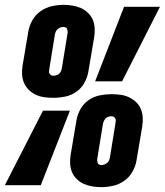

<svg xmlns="http://www.w3.org/2000/svg" viewBox="-35 -763 679 791"><path d="M185 -360Q166 -360 147.5 -362.5Q129 -365 113 -372.5Q97 -380 84.5 -392Q72 -404 64.5 -420.5Q57 -437 56 -455.5Q55 -474 58 -493L82 -635Q86 -658 99 -680.5Q112 -703 133 -717.5Q154 -732 178.5 -737.5Q203 -743 226 -743H227Q245 -743 263.5 -740Q282 -737 298 -730Q314 -723 327 -710.5Q340 -698 347 -682Q354 -666 355 -647Q356 -628 353 -610L329 -468Q325 -444 312.5 -421.5Q300 -399 279 -384.5Q258 -370 233.5 -365Q209 -360 185 -360ZM357 -428 476 -735H624L468 -428ZM185 -451Q191 -451 197.5 -453Q204 -455 209 -459.5Q214 -464 216.5 -470.5Q219 -477 220 -483L243 -624Q244 -629 243.5 -634Q243 -639 241.5 -643.5Q240 -648 235.5 -650Q231 -652 226 -652Q220 -652 213.5 -649.5Q207 -647 202 -642.5Q197 -638 194.5 -632Q192 -626 191 -620L168 -478Q167 -473 167 -468Q167 -463 169.5 -459Q172 -455 176 -453Q180 -451 185 -451ZM382 8Q364 8 345.5 5Q327 2 311 -5Q295 -12 282 -24.5Q269 -37 262 -53Q255 -69 254 -88Q253 -107 256 -125L280 -267Q284 -291 296.5 -313.5Q309 -336 330 -350.5Q351 -365 375.5 -370Q400 -375 424 -375Q443 -375 461.5 -372.5Q480 -370 496 -362.5Q512 -355 525 -343Q538 -331 545 -314.5Q552 -298 553 -279.5Q554 -261 551 -242L527 -100Q523 -77 510 -54.5Q497 -32 476 -17.5Q455 -3 430.5 2.5Q406 8 383 8ZM-15 0 142 -307H253L133 0ZM383 -83Q389 -83 395.5 -85.5Q402 -88 407 -92.5Q412 -97 414.5 -103Q417 -109 418 -115L441 -257Q442 -262 442 -267Q442 -272 439.5 -276Q437 -280 433 -282Q429 -284 424 -284Q418 -284 411.5 -282Q405 -280 400.5 -275.5Q396 -271 393 -264.5Q390 -258 389 -252L366 -111Q365 -106 365.5 -101Q366 -96 367.5 -91.5Q369 -87 373.5 -85Q378 -83 383 -83Z"/></svg>

Font: Iosevka Etoile Heavy
Style: Italic
Weight: 900
Italic angle: -9°
Designer: Belleve Invis
Foundry: Belleve Invis
Version: Version 22.1.2; ttfautohint (v1.8.4)